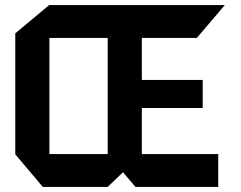

<svg xmlns="http://www.w3.org/2000/svg" viewBox="-20 -734 945 754"><path d="M148 0 40 -128V-129H537L403 0ZM40 -129V-603L173 -714H174V-129ZM512 0 403 -128V-129H837V0ZM403 -129V-585H537V-129ZM174 -585V-714H428L537 -586V-585ZM537 -310V-420H776V-310ZM537 -585 428 -714H862V-713L753 -585Z"/></svg>

Font: Foldit SemiBold
Style: Regular
Weight: 600
Version: Version 1.003